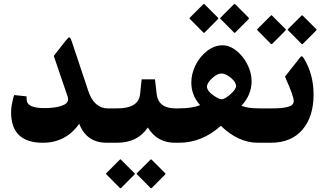

<svg xmlns="http://www.w3.org/2000/svg" viewBox="-20 -748 1707 1006"><path d="M395 -99.6Q325.2 0 204.1 0Q38.1 0 38.1 -160.2Q38.1 -195.8 53.7 -250L119.1 -243.2L119.6 -225.6Q121.1 -181.6 211.9 -181.6Q267.6 -181.6 302.2 -193.4Q336.9 -205.1 336.9 -227.5Q336.9 -234.4 334.5 -241.7L261.7 -455.1L325.2 -536.1Q339.4 -553.7 344.2 -552.5Q349.1 -551.3 356.4 -529.8L442.9 -270.5Q457.5 -226.1 483.6 -203.1Q509.8 -180.2 543 -180.2H551.8Q564 -180.2 564 -115.7V-69.3Q564 0 551.8 0H539.6Q433.6 0 395 -99.6Z M775.4 89.4 845.2 159.2Q847.7 161.1 847.7 162.1Q847.7 163.1 844.7 167L775.9 236.3Q772 240.2 768.1 236.3L699.7 167.5Q695.8 163.6 695.6 162.6Q695.3 161.6 698.2 158.7L767.6 89.4Q771 86.4 772 86.7Q772.9 86.9 775.4 89.4ZM614.7 89.4 684.6 159.2Q686.5 161.1 686.8 162.1Q687 163.1 684.1 167L615.2 236.3Q611.3 240.2 607.4 236.3L539.1 167.5Q535.2 163.6 534.9 162.6Q534.7 161.6 537.6 158.7L606.9 89.4Q608.9 87.4 610.1 86.9Q611.3 86.4 612.1 86.9Q612.8 87.4 614.7 89.4ZM546.9 -180.2H594.7Q706.1 -180.2 713.9 -254.4L722.2 -332.5H792L800.8 -255.9Q810.1 -180.2 897.9 -180.2H907.2Q919.4 -180.2 919.4 -115.7V-69.3Q919.4 0 907.2 0H897Q803.2 0 754.4 -80.1Q701.2 0 592.3 0H546.9Q520 0 520 -75.2V-109.4Q520 -180.2 546.9 -180.2Z M1212.9 -725.1 1282.7 -655.3Q1285.2 -653.3 1285.2 -652.3Q1285.2 -651.4 1282.2 -647.5L1213.4 -578.1Q1209.5 -574.2 1205.6 -578.1L1137.2 -647Q1133.3 -650.9 1133.1 -651.9Q1132.8 -652.8 1135.7 -655.8L1205.1 -725.1Q1208.5 -728 1209.5 -727.8Q1210.4 -727.5 1212.9 -725.1ZM1052.2 -725.1 1122.1 -655.3Q1124 -653.3 1124.3 -652.3Q1124.5 -651.4 1121.6 -647.5L1052.7 -578.1Q1048.8 -574.2 1044.9 -578.1L976.6 -647Q972.7 -650.9 972.4 -651.9Q972.2 -652.8 975.1 -655.8L1044.4 -725.1Q1046.4 -727.1 1047.6 -727.5Q1048.8 -728 1049.6 -727.5Q1050.3 -727.1 1052.2 -725.1ZM902.3 -180.2H916.5Q987.8 -180.2 1028.3 -197.3Q982.4 -249 982.4 -314.9Q982.4 -361.8 1004.9 -407Q1027.3 -452.1 1065.7 -481.4Q1104 -510.7 1146.5 -510.7Q1182.6 -510.7 1218.3 -482.7Q1253.9 -454.6 1276.1 -410.6Q1298.3 -366.7 1298.3 -322.8Q1298.3 -251 1245.1 -193.8Q1277.3 -180.2 1335.4 -180.2H1350.1Q1362.3 -180.2 1362.3 -115.7V-69.3Q1362.3 0 1350.1 0H1331.5Q1228.5 0 1137.2 -88.9Q1038.6 0 917 0H902.3Q875.5 0 875.5 -75.2V-109.4Q875.5 -180.2 902.3 -180.2ZM1139.2 -362.8Q1118.7 -362.8 1091.8 -338.4Q1064.9 -314 1064.5 -293.9Q1064.9 -272 1095.7 -250Q1126.5 -228 1140.6 -228Q1158.2 -228 1187.5 -254.2Q1216.8 -280.3 1216.8 -297.4Q1216.8 -317.4 1189.9 -340.1Q1163.1 -362.8 1139.2 -362.8Z M1623 -252.4Q1623 -137.2 1564.7 -68.6Q1506.3 0 1397.9 0H1345.2Q1318.4 0 1318.4 -75.2V-109.4Q1318.4 -180.2 1345.2 -180.2H1404.8Q1430.7 -180.2 1449.2 -181.6Q1467.8 -183.1 1484.6 -187Q1501.5 -190.9 1510.3 -198.7Q1519 -206.5 1519 -218.8Q1519 -244.1 1477.1 -336.9Q1476.6 -338.9 1476.1 -340.1Q1475.6 -341.3 1474.6 -343Q1473.6 -344.7 1473.1 -346.2L1547.4 -440.9Q1556.6 -453.1 1561 -453.1Q1565.4 -453.1 1573.2 -440.4Q1623 -357.9 1623 -252.4ZM1566.9 -665.5 1636.7 -595.7Q1639.2 -593.8 1639.2 -592.8Q1639.2 -591.8 1636.2 -587.9L1567.4 -518.6Q1563.5 -514.6 1559.6 -518.6L1491.2 -587.4Q1487.3 -591.3 1487.1 -592.3Q1486.8 -593.3 1489.7 -596.2L1559.1 -665.5Q1562.5 -668.5 1563.5 -668.2Q1564.5 -668 1566.9 -665.5ZM1406.2 -665.5 1476.1 -595.7Q1478 -593.8 1478.3 -592.8Q1478.5 -591.8 1475.6 -587.9L1406.7 -518.6Q1402.8 -514.6 1398.9 -518.6L1330.6 -587.4Q1326.7 -591.3 1326.4 -592.3Q1326.2 -593.3 1329.1 -596.2L1398.4 -665.5Q1400.4 -667.5 1401.6 -668Q1402.8 -668.5 1403.6 -668Q1404.3 -667.5 1406.2 -665.5Z"/></svg>

Font: Sahel FD-WOL
Style: Bold-FD-WOL
Weight: 700
Foundry: Saber Rastikerdar (saber.rastikerdar@gmail.com)
Version: Version 2.0.2